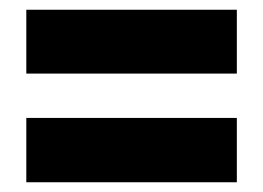

<svg xmlns="http://www.w3.org/2000/svg" viewBox="-20 -549 540 394"><path d="M34 -398H466V-529H34ZM34 -175H466V-307H34Z"/></svg>

Font: Noto Sans Myanmar UI ExtraCondensed Black
Style: Regular
Weight: 900
Width: 2
Designer: Monotype Design Team
Foundry: Monotype Imaging Inc.
Version: Version 2.103